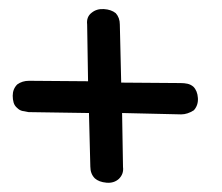

<svg xmlns="http://www.w3.org/2000/svg" viewBox="-20 -467 489 423"><path d="M379 -215 249 -218 251 -99Q253 -84 242 -73Q231 -63 214.5 -64.5Q198 -66 189 -74Q179 -84 179 -100L176 -218L43 -220Q36 -221 29.5 -222.5Q23 -224 18 -229Q12 -234 10 -241Q8 -248 8 -256Q8 -271 18 -281Q29 -289 44 -289L174 -288L172 -413Q170 -430 182 -439Q193 -448 209 -447Q225 -446 235 -438Q244 -428 244 -413L247 -285L378 -284Q386 -284 393 -282.5Q400 -281 406 -276Q415 -267 416 -251Q417 -235 407 -224Q393 -215 379 -215Z"/></svg>

Font: Jura
Style: Bold
Weight: 700
Designer: Ed Merritt
Foundry: Ten by Twenty
Version: Version 1.007